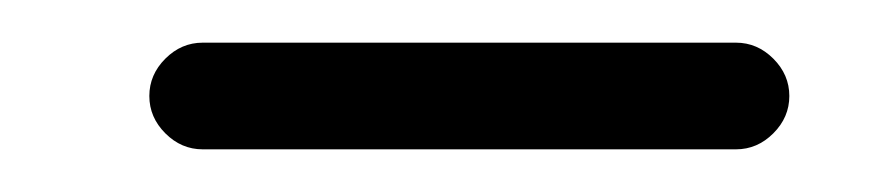

<svg xmlns="http://www.w3.org/2000/svg" viewBox="-20 -187 410 90"><path d="M75 -117Q65 -117 57.5 -124.5Q50 -132 50 -142Q50 -152 57.5 -159.5Q65 -167 75 -167Q137 -167 200 -167Q263 -167 325 -167Q325 -167 325 -167Q325 -167 325 -167Q335 -167 342.5 -159.5Q350 -152 350 -142Q350 -132 342.5 -124.5Q335 -117 325 -117Q263 -117 200 -117Q137 -117 75 -117Q75 -117 75 -117Q75 -117 75 -117Z"/></svg>

Font: FRB American Cursive Semibold
Style: Italic
Weight: 600
Italic angle: -25°
Version: Version 2.0;Modular Font Editor K font №1